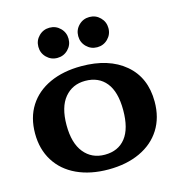

<svg xmlns="http://www.w3.org/2000/svg" viewBox="-105 -782 820 884"><g transform="rotate(-15 305.0 -340.5)"><path d="M20 -237Q20 -313 55 -368Q90 -423 154.5 -452.5Q219 -482 305 -482Q436 -482 513 -417Q590 -352 590 -237Q590 -161 555 -105.5Q520 -50 455.5 -20Q391 10 305 10Q219 10 154.5 -20Q90 -50 55 -106Q20 -162 20 -237ZM306 -60Q370 -60 405 -104.5Q440 -149 440 -237Q440 -324 404.5 -368Q369 -412 305 -412Q244 -412 207 -367.5Q170 -323 170 -237Q170 -151 207 -105.5Q244 -60 306 -60ZM138 -619Q138 -649 159 -670Q180 -691 210 -691Q240 -691 261 -670Q282 -649 282 -619Q282 -589 261 -568Q240 -547 210 -547Q180 -547 159 -568Q138 -589 138 -619ZM400 -691Q430 -691 451 -670Q472 -649 472 -619Q472 -589 451 -568Q430 -547 400 -547Q370 -547 349 -568Q328 -589 328 -619Q328 -649 349 -670Q370 -691 400 -691Z"/></g></svg>

Font: Raigarh
Style: Bold
Weight: 700
Designer: jaikishan Patel
Foundry: MagicType
Version: Version 1.000